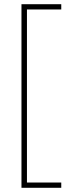

<svg xmlns="http://www.w3.org/2000/svg" viewBox="-20 -734 335 912"><path d="M271 158H82V-714H271V-689H108V133H271Z"/></svg>

Font: Noto Sans Display Thin
Style: Regular
Weight: 250
Designer: Monotype Design Team
Foundry: Monotype Imaging Inc.
Version: Version 1.900